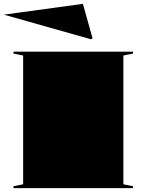

<svg xmlns="http://www.w3.org/2000/svg" viewBox="-50 -976 730 996"><path d="M640 -708V-698L590 -688V-20L640 -10V0H20V-10L70 -20V-688L20 -698V-708ZM423 -772 -30 -900 380 -956 430 -778Z"/></svg>

Font: Kalnia Expanded
Style: Bold
Weight: 700
Width: 7
Designer: Frida Medrano
Foundry: Frida Medrano
Version: Version 1.105